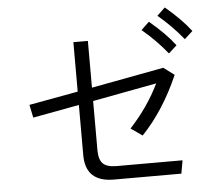

<svg xmlns="http://www.w3.org/2000/svg" viewBox="-57 -918 1114 979"><g transform="rotate(-5 500.0 -428.0)"><path d="M416 -410.2Q416 -346.7 416 -158.2Q416 -110.4 436.5 -89.8Q457 -69.3 505.9 -69.3Q618.2 -69.3 843.8 -69.3Q840.8 -52.7 832 -2Q745.1 -2 486.3 -2Q341.8 -2 341.8 -139.6Q341.8 -225.6 341.8 -396.5Q282.2 -385.7 104.5 -352.5Q101.6 -369.1 90.8 -418.9Q153.3 -430.7 341.8 -464.8Q341.8 -528.3 341.8 -717.8Q360.4 -717.8 416 -717.8Q416 -658.2 416 -478.5Q508.8 -496.1 787.1 -547.9Q800.8 -537.1 841.8 -506.8Q764.6 -330.1 652.3 -212.9Q632.8 -226.6 593.8 -253.9Q688.5 -356.4 744.1 -471.7Q634.8 -451.2 416 -410.2ZM780.3 -814.5Q791 -824.2 821.3 -853.5Q906.2 -782.2 951.2 -721.7Q937.5 -709 909.2 -683.6Q852.5 -753.9 780.3 -814.5ZM693.4 -749Q704.1 -758.8 734.4 -788.1Q819.3 -716.8 864.3 -656.2Q850.6 -643.6 822.3 -618.2Q765.6 -688.5 693.4 -749Z"/></g></svg>

Font: Gothic A1
Style: Regular
Weight: 400
Designer: HanYang I&C Co.,Ltd.
Version: Version 2.50